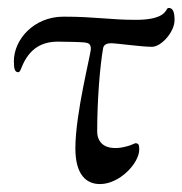

<svg xmlns="http://www.w3.org/2000/svg" viewBox="-20 -450 460 484"><path d="M232 14C282 14 331 -39 331 -73C331 -84 330 -89 321 -89C320 -89 313 -85 303 -82C289 -78 277 -76 266 -77C241 -78 225 -93 225 -119C225 -198 232 -284 240 -329C242 -338 250 -341 260 -341C274 -341 336 -332 363 -332C387 -332 420 -370 420 -399C420 -422 415 -430 405 -430C399 -430 401 -418 381 -409C370 -404 352 -400 322 -400C256 -400 221 -408 140 -408C65 -408 15 -350 15 -296C15 -277 17 -268 26 -268C30 -268 32 -274 34 -279C54 -330 88 -345 126 -345C144 -345 185 -344 193 -343C203 -342 209 -339 209 -327C209 -313 170 -164 170 -76C170 -9 198 14 232 14Z"/></svg>

Font: Garamond-Math
Style: Regular
Weight: 400
Version: Version 2019-08-16